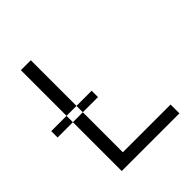

<svg xmlns="http://www.w3.org/2000/svg" viewBox="-219 -855 984 984"><g transform="rotate(-45 273.0 -363.5)"><path d="M166 -729V-62H512V2H94V-729ZM276 -398H-17V-352H276Z"/></g></svg>

Font: Sinter Normal
Style: Regular
Weight: 350
Foundry: Adobe & rsms
Version: Version 1.000